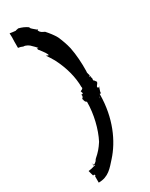

<svg xmlns="http://www.w3.org/2000/svg" viewBox="-213 -736 704 901"><g transform="rotate(-30 139.5 -286.0)"><path d="M18 51C20 62 24 71 26 80C34 76 39 84 32 88V122C86 122 110 89 139 57C197 -7 243 -107 244 -233V-237C245 -236 249 -233 251 -239V-241C251 -242 251 -246 256 -259C256 -262 259 -266 261 -268C259 -267 256 -265 253 -265C242 -272 261 -282 261 -291H262C262 -292 261 -293 261 -293C256 -300 251 -308 249 -306C249 -310 252 -319 249 -322C249 -323 248 -324 247 -325L250 -328C251 -331 245 -328 242 -330L246 -334C249 -337 240 -349 243 -360C244 -405 241 -450 233 -490C227 -516 218 -540 208 -563C197 -583 183 -600 168 -617C155 -623 146 -627 141 -639C141 -641 144 -643 145 -643V-644C144 -644 141 -644 140 -645C130 -654 121 -660 114 -669C114 -670 115 -671 115 -671V-672C100 -683 83 -690 66 -694C62 -692 57 -693 51 -690C41 -691 30 -692 20 -694V-693C21 -681 21 -663 20 -650V-615H21C29 -614 37 -612 45 -608C58 -609 76 -597 82 -589C89 -583 96 -575 103 -567H101C92 -569 95 -567 97 -563C97 -563 99 -559 99 -558C99 -559 100 -558 100 -558C117 -536 128 -521 128 -513C124 -514 118 -517 115 -518C123 -506 133 -492 141 -477C171 -419 186 -360 186 -307C192 -297 173 -292 173 -292C177 -275 180 -280 174 -277C173 -276 169 -276 167 -276V-275C168 -275 169 -272 169 -270C169 -267 167 -262 164 -259C163 -259 162 -260 162 -260C162 -259 163 -259 163 -258C162 -257 160 -256 159 -256L160 -255C161 -255 162 -256 163 -256C162 -247 168 -235 174 -235V-233C174 -168 156 -95 129 -43C112 -17 100 -3 77 17C74 20 71 24 70 27C65 32 60 36 54 39C55 41 57 44 58 45C56 44 53 43 51 44C40 48 28 50 18 51ZM49 41C51 39 51 33 51 29L54 39C52 40 51 40 49 41ZM50 26 51 29C51 23 49 26 50 26ZM170 -258H172C174 -257 170 -258 170 -258ZM234 -219C234 -219 231 -218 239 -229C237 -226 236 -222 234 -219Z"/></g></svg>

Font: Charger Mayhem
Style: Regular
Weight: 400
Designer: Jasper
Foundry: Cannot Into Space Fonts
Version: Version 0.98